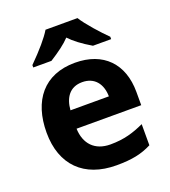

<svg xmlns="http://www.w3.org/2000/svg" viewBox="-141 -869 871 982"><g transform="rotate(-20 295.0 -378.0)"><path d="M408 -335H199C204 -402 236 -450 304 -450C371 -450 407 -403 408 -335ZM517 -29V-144C460 -118 408 -101 332 -101C247 -101 199 -153 196 -236H548V-308C548 -462 457 -556 303 -556C134 -556 45 -443 45 -269C45 -93 149 10 325 10C409 10 462 -1 517 -29ZM394 -766H220C198 -729 156 -680 95 -619V-606H194C243 -637 281 -665 306 -692C331 -665 369 -636 420 -606H519V-619C483 -654 418 -726 394 -766Z"/></g></svg>

Font: Passageway
Style: Regular
Weight: 700
Foundry: Ascender Corporation
Version: Version 1.11